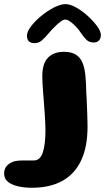

<svg xmlns="http://www.w3.org/2000/svg" viewBox="-120 -656 502 908"><path d="M30.5 232Q-4.5 232 -34.2 225.2Q-64 218.5 -82.2 204Q-100.5 189.5 -100.5 165.5Q-100.5 140.5 -86.2 126.5Q-72 112.5 -51 106.5Q-33.5 102.5 -10 102.8Q13.5 103 39 103Q70 103 82.5 65Q95 27 95 -41.5Q95 -58.5 93.8 -79.8Q92.5 -101 91 -125Q89.5 -149 87.5 -173.8Q85.5 -198.5 83.8 -221.2Q82 -244 81 -263Q80 -282 80 -295Q80 -356 107.2 -383.5Q134.5 -411 182.5 -411Q218.5 -411 239.8 -397Q261 -383 271 -357.2Q281 -331.5 284.2 -295.8Q287.5 -260 288 -216.5Q289 -205 289.8 -189Q290.5 -173 291.2 -155Q292 -137 292.5 -118.8Q293 -100.5 293.5 -84.8Q294 -69 294 -58Q294 39.5 263.2 103.8Q232.5 168 174 200Q115.5 232 30.5 232ZM43 -452Q7.5 -452 7.5 -487.5Q7.5 -506 26.5 -531.2Q45.5 -556.5 74.8 -580.5Q104 -604.5 135 -620.5Q166 -636.5 190 -636.5Q211.5 -636.5 240.2 -620.5Q269 -604.5 295.5 -580.2Q322 -556 339.5 -531.8Q357 -507.5 357 -490.5Q357 -474 348 -464.5Q339 -455 323.5 -455Q302.5 -455 289.5 -467.2Q276.5 -479.5 261.5 -502Q252.5 -516 239 -530.2Q225.5 -544.5 212 -554Q198.5 -563.5 188.5 -563.5Q179.5 -563.5 165.2 -552.8Q151 -542 135.5 -526.2Q120 -510.5 107.5 -495.5Q90 -475 76.2 -463.5Q62.5 -452 43 -452Z"/></svg>

Font: Gluten Thin SemiBold
Style: Regular
Weight: 600
Version: Version 1.300